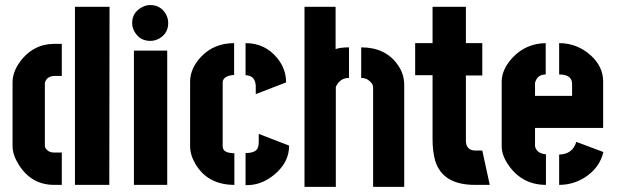

<svg xmlns="http://www.w3.org/2000/svg" viewBox="-20 -726 2427 754"><path d="M29.3 -151.4V-405.3Q30.3 -451.2 69.3 -497.1Q118.2 -552.7 190.4 -553.7H222.7V-427.7H190.4Q162.1 -424.8 156.2 -400.4V-153.3Q156.2 -142.6 169.9 -132.8Q179.7 -127 192.4 -127H222.7V0H192.4Q103.5 0 53.7 -79.1Q29.3 -118.2 29.3 -151.4ZM274.4 0V-699.2H410.2L409.2 0Z M499 -635.7Q499 -675.8 535.2 -696.3Q551.8 -706.1 570.3 -706.1Q611.3 -706.1 631.8 -669.9Q640.6 -653.3 640.6 -635.7Q640.6 -594.7 604.5 -574.2Q587.9 -565.4 570.3 -565.4Q528.3 -565.4 507.8 -602.5Q499 -618.2 499 -635.7ZM505.9 0V-527.3H636.7V0Z M726.6 -151.4V-407.2Q727.5 -458 769.5 -502.9Q820.3 -556.6 899.4 -556.6V-431.6Q858.4 -428.7 854.5 -405.3V-151.4Q854.5 -127.9 888.7 -125Q894.5 -124 900.4 -124V0Q796.9 0 748 -81.1Q726.6 -117.2 726.6 -151.4ZM944.3 -430.7V-556.6Q1021.5 -556.6 1069.3 -497.1Q1103.5 -455.1 1103.5 -402.3L984.4 -356.4V-388.7Q982.4 -429.7 944.3 -430.7ZM944.3 1V-125Q986.3 -125 993.2 -147.5Q996.1 -156.2 996.1 -168V-200.2L1115.2 -154.3Q1116.2 -87.9 1054.7 -38.1Q1003.9 2.9 944.3 1Z M1175.8 7.8V-699.2H1297.9V-533.2Q1317.4 -540 1350.6 -540V-419.9Q1316.4 -419.9 1300.8 -388.7Q1298.8 -384.8 1298.8 -382.8V7.8ZM1398.4 -419.9V-540Q1493.2 -540 1541 -472.7Q1567.4 -436.5 1567.4 -392.6V7.8H1445.3V-382.8Q1445.3 -396.5 1429.7 -409.2Q1417 -419.9 1398.4 -419.9Z M1610.4 -430.7V-556.6H1678.7V-699.2H1809.6V-556.6H1874V-429.7H1809.6V-170.9Q1811.5 -135.7 1845.7 -134.8H1874L1903.3 0H1844.7Q1716.8 0 1688.5 -96.7Q1678.7 -131.8 1678.7 -180.7V-430.7Z M1950.2 -151.4V-407.2Q1951.2 -455.1 1994.1 -501Q2046.9 -555.7 2123 -556.6V-433.6Q2094.7 -433.6 2084 -409.2Q2081.1 -403.3 2081.1 -398.4V-349.6H2226.6V-397.5Q2225.6 -433.6 2175.8 -433.6V-556.6Q2247.1 -556.6 2300.8 -507.8Q2347.7 -464.8 2348.6 -408.2V-223.6H2081.1V-151.4Q2087.9 -123 2124 -120.1V0Q2032.2 0 1978.5 -75.2Q1950.2 -115.2 1950.2 -151.4ZM2175.8 0V-119.1Q2228.5 -120.1 2243.2 -168.9L2349.6 -128.9Q2335 -66.4 2275.4 -28.3Q2229.5 0 2175.8 0Z"/></svg>

Font: Post No Bills Jaffna ExtraBold
Style: Regular
Weight: 800
Designer: Kosala Senevirathne, Siva Puranthara, Lasantha Premarathna, Tharique Azeez
Foundry: Mooniak
Version: Version 1.220 ; ttfautohint (v1.6)